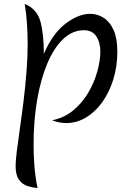

<svg xmlns="http://www.w3.org/2000/svg" viewBox="-20 -623 685 972"><path d="M202 -350Q246 -453 311.5 -503Q377 -553 437 -553Q473 -553 504.5 -533Q536 -513 555 -471Q574 -429 574 -362Q574 -286 553.5 -220.5Q533 -155 497.5 -105.5Q462 -56 415 -28Q368 0 315 0Q280 0 244 -14Q307 -27 353 -66Q399 -105 429 -157.5Q459 -210 473.5 -264.5Q488 -319 488 -361Q488 -408 467.5 -439Q447 -470 405 -470Q347 -470 300 -425.5Q253 -381 219.5 -301.5Q186 -222 168 -117Q150 -12 150 110Q150 159 154 214.5Q158 270 170 329Q145 327 119.5 319Q94 311 76.5 287.5Q59 264 59 217Q59 192 65 143Q71 94 80.5 29Q90 -36 99 -109.5Q108 -183 114 -257.5Q120 -332 120 -400Q120 -453 116.5 -504Q113 -555 105 -603Q167 -578 184.5 -514.5Q202 -451 202 -350Z"/></svg>

Font: Merienda Light
Style: Regular
Weight: 300
Designer: Eduardo Rodriguez Tunni
Foundry: Eduardo Rodriguez Tunni
Version: Version 2.001; ttfautohint (v1.8.4.7-5d5b)